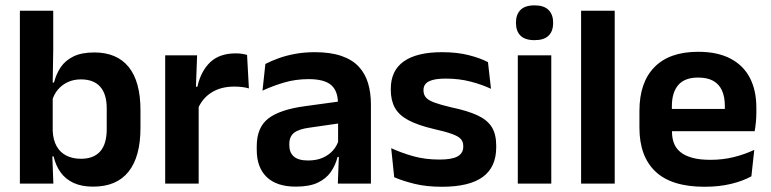

<svg xmlns="http://www.w3.org/2000/svg" viewBox="-20 -702 2946 734"><path d="M336 11.5Q292 11.5 261.2 -2.8Q230.5 -17 211.8 -43Q193 -69 185 -104H148.5L181.5 -202Q183 -167 196.5 -143Q210 -119 234 -107Q258 -95 289.5 -95Q338 -95 363 -123.2Q388 -151.5 388 -208V-287.5Q388 -342.5 363 -370.5Q338 -398.5 289.5 -398.5Q261 -398.5 238.5 -387.8Q216 -377 201 -359Q186 -341 179.5 -317.5L150.5 -386.5H186.5Q194.5 -418.5 212 -444.8Q229.5 -471 260.8 -486.2Q292 -501.5 340.5 -501.5Q427 -501.5 472 -445.8Q517 -390 517 -281V-213Q517 -103 471.5 -45.8Q426 11.5 336 11.5ZM184 0H56V-661H183.5V-510L181 -360.5L181.5 -345V-150.5L179.5 -120Z M736 -285 703.5 -370.5H734.5Q748 -430 783.5 -464Q819 -498 882 -498Q895 -498 905.5 -496.2Q916 -494.5 924.5 -492L931.5 -364Q920.5 -367.5 906 -369.2Q891.5 -371 875.5 -371Q824.5 -371 788.8 -348.5Q753 -326 736 -285ZM739.5 0H611.5V-490.5H733.5L728 -340L739.5 -335.5Z M1398 0H1271.5L1276 -120L1272.5 -131V-284.5L1272 -306.5Q1272 -354.5 1245.8 -377Q1219.5 -399.5 1160 -399.5Q1109.5 -399.5 1065.2 -386.2Q1021 -373 983.5 -355.5L994.5 -457.5Q1016.5 -469 1044.8 -479.2Q1073 -489.5 1108 -496Q1143 -502.5 1183.5 -502.5Q1243.5 -502.5 1285 -488.2Q1326.5 -474 1351.2 -447.5Q1376 -421 1387 -384.2Q1398 -347.5 1398 -303ZM1111 11.5Q1038 11.5 999.8 -25Q961.5 -61.5 961.5 -129V-143Q961.5 -214.5 1005.5 -248.8Q1049.5 -283 1145 -296L1284 -315L1291.5 -232.5L1163.5 -214Q1121.5 -208.5 1103.8 -194Q1086 -179.5 1086 -151.5V-146.5Q1086 -119 1103.2 -103.8Q1120.5 -88.5 1157.5 -88.5Q1190.5 -88.5 1214 -99Q1237.5 -109.5 1252.8 -126.8Q1268 -144 1274.5 -165.5L1292.5 -102H1270.5Q1262.5 -70.5 1244.8 -44.8Q1227 -19 1195 -3.8Q1163 11.5 1111 11.5Z M1669.5 12Q1610.5 12 1564.8 0.8Q1519 -10.5 1487 -24.5L1475.5 -135.5Q1513.5 -118 1559.2 -105Q1605 -92 1660 -92Q1708 -92 1729.5 -104.2Q1751 -116.5 1751 -141V-144Q1751 -160.5 1741.2 -171Q1731.5 -181.5 1707 -190.2Q1682.5 -199 1638 -209Q1576.5 -223.5 1540.8 -242.8Q1505 -262 1489.5 -290.2Q1474 -318.5 1474 -358V-362.5Q1474 -432 1523.5 -467.2Q1573 -502.5 1670 -502.5Q1727.5 -502.5 1771.8 -491.2Q1816 -480 1845.5 -464.5L1857 -362.5Q1822 -379 1778.5 -390.2Q1735 -401.5 1685 -401.5Q1652.5 -401.5 1633.8 -396.2Q1615 -391 1607 -381.5Q1599 -372 1599 -358.5V-356Q1599 -341 1607.8 -330Q1616.5 -319 1640 -310.2Q1663.5 -301.5 1706 -291.5Q1768 -278.5 1805.5 -261Q1843 -243.5 1860 -216.2Q1877 -189 1877 -145V-139Q1877 -63 1825.5 -25.5Q1774 12 1669.5 12Z M2087.5 0H1959.5V-490.5H2087.5ZM2023.5 -548.5Q1987 -548.5 1969.8 -565.8Q1952.5 -583 1952.5 -613.5V-616Q1952.5 -646.5 1969.8 -664Q1987 -681.5 2023.5 -681.5Q2059.5 -681.5 2077 -664Q2094.5 -646.5 2094.5 -616V-613.5Q2094.5 -582.5 2077 -565.5Q2059.5 -548.5 2023.5 -548.5Z M2330 0H2201.5V-661H2330Z M2673.5 12Q2547.5 12 2486 -46Q2424.5 -104 2424.5 -214V-278Q2424.5 -387 2482 -445.5Q2539.5 -504 2649 -504Q2723 -504 2772.5 -478Q2822 -452 2846.8 -404.2Q2871.5 -356.5 2871.5 -290V-272.5Q2871.5 -254.5 2869.8 -235.8Q2868 -217 2865 -200.5H2749Q2750.5 -228 2750.8 -252.8Q2751 -277.5 2751 -297.5Q2751 -332 2740 -356.2Q2729 -380.5 2706.5 -393Q2684 -405.5 2649 -405.5Q2597.5 -405.5 2573 -377Q2548.5 -348.5 2548.5 -296V-250.5L2549 -236V-197.5Q2549 -174.5 2556.2 -155Q2563.5 -135.5 2580.5 -121.2Q2597.5 -107 2625.8 -99Q2654 -91 2696.5 -91Q2742.5 -91 2784.2 -101.2Q2826 -111.5 2863.5 -129L2852.5 -28Q2819 -9.5 2773.8 1.2Q2728.5 12 2673.5 12ZM2839 -200.5H2492.5V-285.5H2839Z"/></svg>

Font: Anek Malayalam Medium SemiBold
Style: Regular
Weight: 600
Version: Version 1.003